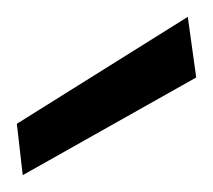

<svg xmlns="http://www.w3.org/2000/svg" viewBox="-20 -753 253 228"><path d="M7 -545 0 -606 203 -733 213 -661Z"/></svg>

Font: DM Sans 16pt
Style: Regular
Weight: 400
Version: Version 4.004;gftools[0.9.30]